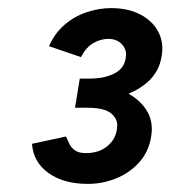

<svg xmlns="http://www.w3.org/2000/svg" viewBox="-20 -827 421 474"><path d="M197 -373Q137 -373 99.5 -400Q62 -427 59 -472L143 -490Q147 -481 151.5 -471.5Q156 -462 165.5 -455.5Q175 -449 192 -449Q225 -449 246 -467Q267 -485 269 -512Q272 -532 255 -546.5Q238 -561 196 -561H165L176 -619H197Q244 -619 282 -603Q320 -587 340 -557.5Q360 -528 353 -489Q347 -452 323.5 -426Q300 -400 266.5 -386.5Q233 -373 197 -373ZM168 -578 177 -633H202Q239 -633 264 -646.5Q289 -660 291 -689Q293 -704 281 -717.5Q269 -731 247 -731Q229 -731 211 -721Q193 -711 180 -686L101 -713Q115 -745 139.5 -766Q164 -787 194.5 -797Q225 -807 254 -807Q296 -807 326 -791.5Q356 -776 370.5 -749Q385 -722 379 -688Q373 -650 345 -625Q317 -600 277.5 -589Q238 -578 195 -578Z"/></svg>

Font: Figtree Light SemiBold
Style: Italic
Weight: 600
Italic angle: -9.5°
Version: Version 2.001;gftools[0.9.30]